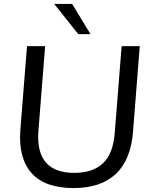

<svg xmlns="http://www.w3.org/2000/svg" viewBox="-20 -946 773 974"><path d="M354 8Q208 8 140.5 -67.5Q73 -143 83 -284L117 -712H209L175 -284Q158 -69 357 -69Q450 -69 502 -117.5Q554 -166 562 -271L597 -712H689L655 -280Q644 -135 567.5 -63.5Q491 8 354 8ZM377 -773 255 -926H346L439 -773Z"/></svg>

Font: Muli Medium
Style: Italic
Weight: 500
Italic angle: -4.541°
Designer: Vernon Adams
Foundry: Vernon Adams
Version: Version 2.100; ttfautohint (v1.8.1.43-b0c9)